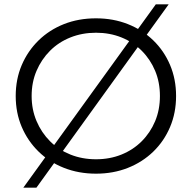

<svg xmlns="http://www.w3.org/2000/svg" viewBox="-20 -790 879 880"><path d="M125 -350Q125 -288 147.5 -235Q170 -182 209.5 -142.5Q249 -103 303 -81.5Q357 -60 420 -60Q483 -60 536.5 -81.5Q590 -103 629.5 -142.5Q669 -182 691 -234.5Q713 -287 713 -350Q713 -413 691 -465.5Q669 -518 629.5 -557.5Q590 -597 536.5 -618.5Q483 -640 420 -640Q357 -640 303 -618.5Q249 -597 209.5 -557.5Q170 -518 147.5 -465.5Q125 -413 125 -350ZM420 -706Q499 -706 566 -679.5Q633 -653 682.5 -605Q732 -557 759.5 -492Q787 -427 787 -350Q787 -273 759.5 -208Q732 -143 682.5 -95Q633 -47 566 -20.5Q499 6 420 6Q341 6 273.5 -20.5Q206 -47 156.5 -95.5Q107 -144 79.5 -208.5Q52 -273 52 -350Q52 -427 79.5 -491.5Q107 -556 156.5 -604.5Q206 -653 273 -679.5Q340 -706 420 -706ZM87 70 694 -770H753L147 70Z"/></svg>

Font: Modern
Style: Small
Weight: 400
Designer: Julieta Ulanovsky
Foundry: Julieta Ulanovsky
Version: Version 8.000